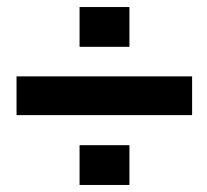

<svg xmlns="http://www.w3.org/2000/svg" viewBox="-20 -609 593 549"><path d="M529.3 -279.8H27.3V-390.6H529.3ZM350.1 -475.1H207.5V-588.9H350.1ZM350.1 -80.1H207.5V-193.8H350.1Z"/></svg>

Font: Roboto Avanza Slab
Style: Bold
Weight: 700
Designer: Google
Version: Version 1.100263; 2013; ttfautohint (v0.94.20-1c74) -l 8 -r 